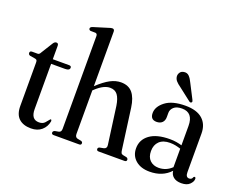

<svg xmlns="http://www.w3.org/2000/svg" viewBox="-116 -949 1462 1173"><g transform="rotate(20 615.0 -363.0)"><path d="M52.5 -400.5 17 -406.5Q5.5 -410 5.5 -421.5Q5.5 -434 20 -434H56.5Q67 -434 74 -448.5L120 -522.5Q129 -537.5 141 -537.5Q154.5 -537.5 154.5 -521V-434H260Q275 -434 275 -422.5Q275 -404 245 -404H154.5V-110Q154.5 -42.5 206 -42.5Q230.5 -42.5 243.5 -56.8Q256.5 -71 266.5 -84Q275 -87 274.5 -73Q268 -37 241.5 -14Q215 9 172.5 9Q122 9 93.8 -17.2Q65.5 -43.5 65.5 -98V-379.5Q65.5 -389 63.2 -393.8Q61 -398.5 52.5 -400.5Z M446.5 -719.5V-365Q492 -407.5 527 -425.8Q562 -444 595.5 -444Q644.5 -444 670.8 -412.8Q697 -381.5 705.5 -320L741 -57Q742.5 -44.5 746 -38.2Q749.5 -32 759.5 -30L782 -25.5Q792.5 -21 792.5 -12Q792.5 0 778 0H611Q597 0 597 -12Q597 -21 607.5 -24.5L633 -29.5Q653 -34 650 -56L617 -299Q610 -345 593.2 -367.5Q576.5 -390 544 -390Q524 -390 502 -379.2Q480 -368.5 454 -344.5L446.5 -337.5V-55Q446.5 -33.5 462.5 -29.5L487.5 -24.5Q497.5 -21 497.5 -12Q497.5 0 484 0H318.5Q304 0 304 -12Q304 -21.5 316 -26L340.5 -30.5Q356.5 -34 356.5 -54.5V-657.5Q356.5 -673 344.5 -675L311.5 -675.5Q301 -678.5 301 -687.5Q301 -696.5 314.5 -701.5L407 -730Q424 -736 432 -736Q446.5 -736 446.5 -719.5Z M818.5 -97.5Q818.5 -153 864 -186.5Q909.5 -220 995 -220Q1017.5 -220 1037 -216.8Q1056.5 -213.5 1073 -208.5V-334.5Q1073 -421 1000.5 -421Q965 -421 947.5 -405Q930 -389 930 -368V-340Q930 -317 916.8 -304Q903.5 -291 880.5 -291Q840 -291 840 -334Q840 -376 884.5 -410.2Q929 -444.5 1014.5 -444.5Q1088 -444.5 1125.8 -411Q1163.5 -377.5 1163.5 -317.5V-66.5Q1163.5 -34 1186 -34Q1203 -34 1208 -50Q1210.5 -55 1214.5 -55Q1222.5 -55 1222.5 -44Q1222.5 -26.5 1204.5 -8.5Q1186.5 9.5 1150 9.5Q1118 9.5 1099.5 -5.2Q1081 -20 1078.5 -45Q1028 9.5 944 9.5Q886.5 9.5 852.5 -20Q818.5 -49.5 818.5 -97.5ZM910 -112.5Q910 -73 931.8 -52.2Q953.5 -31.5 988 -31.5Q1037 -31.5 1073 -66.5V-186.5Q1057 -192 1039.8 -195.5Q1022.5 -199 1003 -199Q958.5 -199 934.2 -175.8Q910 -152.5 910 -112.5ZM993.5 -585 1041 -492.5Q1043.5 -488.5 1044.2 -484.2Q1045 -480 1042 -476.5Q1036 -470.5 1027 -476.5L944 -541Q926 -553.5 915 -566Q904 -578.5 902.5 -595Q901.5 -609 910.2 -621.2Q919 -633.5 936.5 -635Q955.5 -637.5 968.8 -623.8Q982 -610 993.5 -585Z"/></g></svg>

Font: Fraunces 144pt Soft
Style: Regular
Weight: 400
Version: Version 1.000;[0bf87f6ff]